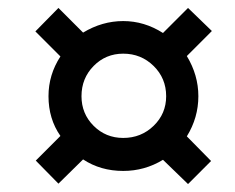

<svg xmlns="http://www.w3.org/2000/svg" viewBox="-20 -595 591 483"><path d="M453 -132 511 -190 450 -252Q479 -299 479 -353Q479 -406 450 -454L513 -517L453 -575L390 -512Q343 -542 290 -542Q237 -542 189 -513L127 -575L69 -516L132 -453Q102 -407 102 -353Q102 -296 132 -253L70 -191L127 -133L189 -194Q233 -165 290 -165Q344 -165 390 -193ZM290 -248Q246 -248 215.5 -278.5Q185 -309 185 -353Q185 -398 215.5 -429Q246 -460 290 -460Q335 -460 366.5 -429Q398 -398 398 -353Q398 -309 366.5 -278.5Q335 -248 290 -248Z"/></svg>

Font: Noto Sans UI Medium
Style: Italic
Weight: 500
Italic angle: -12°
Designer: Monotype Design Team
Foundry: Monotype Imaging Inc.
Version: Version 1.901